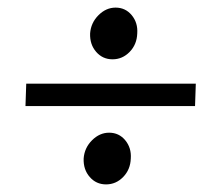

<svg xmlns="http://www.w3.org/2000/svg" viewBox="-20 -613 571 505"><path d="M267 -264Q293 -264 309.5 -244Q326 -224 324 -196Q323 -167 304 -147.5Q285 -128 259 -128Q233 -128 216 -147.5Q199 -167 200 -196Q202 -224 222 -244Q242 -264 267 -264ZM284 -593Q310 -593 326.5 -573Q343 -553 341 -525Q340 -496 321 -476.5Q302 -457 276 -457Q250 -457 233 -476.5Q216 -496 217 -525Q219 -553 239 -573Q259 -593 284 -593ZM49 -393H495L493 -334H47Z"/></svg>

Font: Lora Medium
Style: Italic
Weight: 500
Italic angle: -3°
Designer: Olga Karpushina, Alexei Vanyashin (Cyrillic)
Foundry: Cyreal
Version: Version 3.004